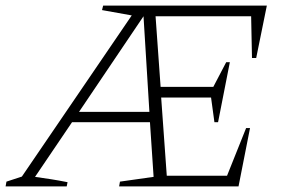

<svg xmlns="http://www.w3.org/2000/svg" viewBox="-45 -665 1011 685"><path d="M-25 0 -22 -17 33 -35 425 -610 319 -629 323 -645H907L869 -458H854L851 -607H510L528 -355H716L762 -443H775L733 -229H720L708 -317H530L550 -38H765L833 -208H847L806 0H380L383 -17L503 -34L490 -229H212L80 -34Q109 -30 137.5 -25.5Q166 -21 196 -15L193 0ZM237 -266H488L467 -607Z"/></svg>

Font: Piazzolla SC ExtraLight
Style: Italic
Weight: 200
Italic angle: -11.3°
Designer: Juan Pablo del Peral
Foundry: Huerta Tipografica
Version: Version 1.330